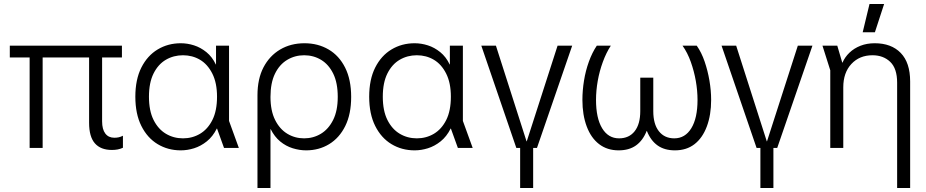

<svg xmlns="http://www.w3.org/2000/svg" viewBox="-20 -739 4627 959"><path d="M539 10Q483 10 454 -23Q425 -56 425 -126V-479H490V-133Q490 -93 506 -72Q522 -51 551 -51Q562 -51 572 -53Q582 -55 594 -61V-1Q581 5 567.5 7.5Q554 10 539 10ZM128 0V-479H193V0ZM29 -452V-511H589V-452Z M883 12Q819 12 767.5 -19Q716 -50 686 -110Q656 -170 656 -256Q656 -342 686 -401.5Q716 -461 767.5 -492Q819 -523 883 -523Q916 -523 949 -512.5Q982 -502 1011 -478.5Q1040 -455 1058 -417H1059V-511H1124V-135L1173 0H1099L1064 -97H1063Q1043 -57 1013 -33Q983 -9 949.5 1.5Q916 12 883 12ZM894 -48Q941 -48 979.5 -71Q1018 -94 1041 -140Q1064 -186 1064 -256Q1064 -325 1040.5 -371.5Q1017 -418 979 -440.5Q941 -463 894 -463Q847 -463 808.5 -440.5Q770 -418 747 -372Q724 -326 724 -256Q724 -186 747 -140Q770 -94 808.5 -71Q847 -48 894 -48Z M1266 200V-263Q1266 -345 1296 -402.5Q1326 -460 1379 -491.5Q1432 -523 1501 -523Q1568 -523 1621 -492Q1674 -461 1704 -401Q1734 -341 1734 -255Q1734 -169 1704.5 -109.5Q1675 -50 1624 -19Q1573 12 1509 12Q1476 12 1442 1.5Q1408 -9 1379.5 -32.5Q1351 -56 1332 -94H1331V200ZM1499 -48Q1545 -48 1583 -71Q1621 -94 1644 -140Q1667 -186 1667 -255Q1667 -325 1644.5 -371Q1622 -417 1584 -440Q1546 -463 1499 -463Q1453 -463 1414.5 -440Q1376 -417 1353.5 -371Q1331 -325 1331 -255Q1331 -186 1354 -140Q1377 -94 1415 -71Q1453 -48 1499 -48Z M2051 12Q1987 12 1935.5 -19Q1884 -50 1854 -110Q1824 -170 1824 -256Q1824 -342 1854 -401.5Q1884 -461 1935.5 -492Q1987 -523 2051 -523Q2084 -523 2117 -512.5Q2150 -502 2179 -478.5Q2208 -455 2226 -417H2227V-511H2292V-135L2341 0H2267L2232 -97H2231Q2211 -57 2181 -33Q2151 -9 2117.5 1.5Q2084 12 2051 12ZM2062 -48Q2109 -48 2147.5 -71Q2186 -94 2209 -140Q2232 -186 2232 -256Q2232 -325 2208.5 -371.5Q2185 -418 2147 -440.5Q2109 -463 2062 -463Q2015 -463 1976.5 -440.5Q1938 -418 1915 -372Q1892 -326 1892 -256Q1892 -186 1915 -140Q1938 -94 1976.5 -71Q2015 -48 2062 -48Z M2559 0 2384 -511H2457L2610 -33H2611L2765 -511H2838L2662 0ZM2578 200V-13H2643V200Z M3070 12Q3013 12 2972.5 -19Q2932 -50 2910.5 -107.5Q2889 -165 2889 -240Q2889 -287 2897 -336.5Q2905 -386 2921.5 -431.5Q2938 -477 2961 -511H3031Q3008 -476 2991 -429.5Q2974 -383 2965.5 -334.5Q2957 -286 2957 -240Q2957 -149 2987.5 -98.5Q3018 -48 3072 -48Q3122 -48 3150 -83.5Q3178 -119 3178 -184V-351H3243V-184Q3243 -119 3271 -83.5Q3299 -48 3348 -48Q3402 -48 3433 -98.5Q3464 -149 3464 -240Q3464 -286 3455.5 -334.5Q3447 -383 3430.5 -429.5Q3414 -476 3389 -511H3460Q3484 -477 3499.5 -431.5Q3515 -386 3523.5 -336.5Q3532 -287 3532 -240Q3532 -165 3510.5 -107.5Q3489 -50 3449 -19Q3409 12 3351 12Q3299 12 3264.5 -12.5Q3230 -37 3211 -85H3210Q3191 -37 3156.5 -12.5Q3122 12 3070 12Z M3759 0 3584 -511H3657L3810 -33H3811L3965 -511H4038L3862 0ZM3778 200V-13H3843V200Z M4461 200V-326Q4461 -397 4426.5 -430Q4392 -463 4338 -463Q4273 -463 4232.5 -419.5Q4192 -376 4192 -303V0H4127V-388L4088 -511H4162L4187 -426H4188Q4200 -454 4223 -476Q4246 -498 4278 -510.5Q4310 -523 4349 -523Q4432 -523 4479 -474.5Q4526 -426 4526 -332V200ZM4289 -578 4323 -719H4396L4350 -578Z"/></svg>

Font: TikTok Sans 24pt Light
Style: Regular
Weight: 300
Version: Version 4.000